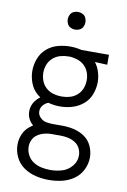

<svg xmlns="http://www.w3.org/2000/svg" viewBox="-102 -794 703 1067"><g transform="rotate(10 250.0 -261.0)"><path d="M250 213Q213 213 177 204.5Q141 196 110 175Q79 154 62.5 120Q46 86 46 49Q46 17 59.5 -12.5Q73 -42 100 -61Q106 -66 113 -70Q100 -81 91 -96Q78 -118 78 -144Q78 -177 98 -204Q110 -220 125 -231Q117 -236 109 -243Q82 -266 69 -300Q56 -334 56 -369Q56 -404 69 -438Q82 -472 109 -495.5Q136 -519 170.5 -528.5Q205 -538 240 -538Q271 -538 301 -531L304 -530H460V-474L390 -477Q404 -459 412 -438Q425 -404 425 -369Q425 -334 412 -300Q399 -266 371.5 -243Q344 -220 310 -210Q276 -200 240 -200Q207 -200 175 -209Q158 -203 145.5 -188Q133 -173 133 -154Q133 -134 148.5 -118.5Q164 -103 185 -100Q202 -97 220 -97H226H274Q307 -97 339.5 -89.5Q372 -82 399.5 -63Q427 -44 441 -13Q455 18 455 51Q455 87 438 121Q421 155 390 176Q359 197 323 205Q287 213 250 213ZM250 157Q283 157 315.5 147.5Q348 138 370.5 111Q393 84 393 51Q393 30 383.5 10.5Q374 -9 355.5 -20.5Q337 -32 316 -36.5Q295 -41 274 -41H226H223H221Q201 -41 182 -36Q162 -31 144.5 -19.5Q127 -8 118 10.5Q109 29 109 49Q109 74 121 97Q133 120 154.5 133.5Q176 147 200.5 152Q225 157 250 157ZM225 -41H221H223ZM240 -256Q264 -256 287 -262.5Q310 -269 328 -285Q346 -301 354.5 -323.5Q363 -346 363 -369.5Q363 -393 354.5 -415Q346 -437 328 -453Q310 -469 287 -475Q270 -480 253 -482H240Q217 -482 194 -475.5Q171 -469 153 -453Q135 -437 126.5 -415Q118 -393 118 -369.5Q118 -346 126.5 -323.5Q135 -301 153 -285Q171 -269 194 -262.5Q217 -256 240 -256ZM250 -635Q237 -635 224.5 -641Q212 -647 206 -659.5Q200 -672 200 -685Q200 -698 206 -710.5Q212 -723 224.5 -729Q237 -735 250 -735Q263 -735 275.5 -729Q288 -723 294 -710.5Q300 -698 300 -685Q300 -672 294 -659.5Q288 -647 275.5 -641Q263 -635 250 -635Z"/></g></svg>

Font: Iosevka SS01 Light
Style: Regular
Weight: 300
Monospace: yes
Designer: Belleve Invis
Foundry: Belleve Invis
Version: 2.3.3; ttfautohint (v1.8.3)